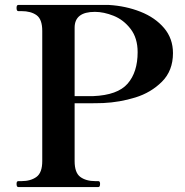

<svg xmlns="http://www.w3.org/2000/svg" viewBox="-20 -757 750 777"><path d="M680 -542Q680 -471 635.5 -426.5Q591 -382 527.5 -362.5Q464 -343 398 -340Q371 -339 321 -339H282V-105Q282 -58 305 -41Q328 -24 366 -24H378Q385 -24 385 -13Q385 0 378 0H54Q47 0 47 -13Q47 -24 54 -24H67Q104 -24 127.5 -41Q151 -58 151 -105V-632Q151 -679 128 -695.5Q105 -712 67 -712H54Q47 -712 47 -725Q47 -737 54 -737H308H420Q489 -733 548.5 -709.5Q608 -686 644 -643.5Q680 -601 680 -542ZM537 -546Q537 -603 508.5 -640Q480 -677 440 -693Q400 -709 364 -709Q282 -709 282 -645V-368H307H357Q456 -372 496.5 -418.5Q537 -465 537 -546Z"/></svg>

Font: Shippori Mincho
Style: Bold
Weight: 700
Designer: FONTDASU
Foundry: FONTDASU / Google Inc. / but / Adobe
Version: Version 3.110; ttfautohint (v1.8.3)